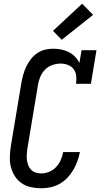

<svg xmlns="http://www.w3.org/2000/svg" viewBox="-20 -1005 540 1033"><path d="M202 8Q174 8 146.5 2Q119 -4 97 -19Q75 -34 60.5 -56.5Q46 -79 39 -105Q32 -131 33 -160Q34 -189 38 -217L95 -559Q99 -581 105 -603Q111 -625 121 -646Q131 -667 145.5 -686Q160 -705 179.5 -718.5Q199 -732 221.5 -737.5Q244 -743 266 -743Q288 -743 310 -738.5Q332 -734 350.5 -724.5Q369 -715 383.5 -700Q398 -685 407 -666L419 -735H499L469 -554H389Q392 -575 390 -596Q388 -617 376.5 -632.5Q365 -648 346 -655.5Q327 -663 306 -663Q284 -663 261 -655Q238 -647 221.5 -629.5Q205 -612 196 -590Q187 -568 184 -546L127 -204Q125 -189 124 -173.5Q123 -158 125 -143Q127 -128 132.5 -114.5Q138 -101 148 -91Q158 -81 172.5 -76.5Q187 -72 202 -72Q224 -72 245.5 -81Q267 -90 282.5 -107Q298 -124 307 -144.5Q316 -165 320 -187H410Q405 -162 396.5 -138Q388 -114 374.5 -91Q361 -68 342.5 -48.5Q324 -29 301 -16Q278 -3 252.5 2.5Q227 8 202 8ZM312 -791 265 -839 422 -985 481 -925Z"/></svg>

Font: Iosevka Slab Medium Oblique
Style: Regular
Weight: 500
Italic angle: -9°
Monospace: yes
Designer: Belleve Invis
Foundry: Belleve Invis
Version: Version 11.1.1; ttfautohint (v1.8.3)